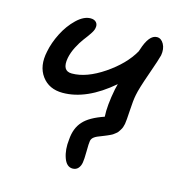

<svg xmlns="http://www.w3.org/2000/svg" viewBox="-95 -547 750 788"><g transform="rotate(15 280.5 -152.5)"><path d="M162.1 -134.8Q104 -134.8 73.5 -176.3Q43 -217.8 57.1 -282.2Q64.5 -320.8 85 -361.3Q105.5 -401.9 135.7 -430.9Q166 -460 194.8 -460Q211.4 -460 219.5 -450.4Q227.5 -440.9 224.1 -425.8Q222.7 -416 211.9 -400.1Q201.2 -384.3 188.7 -368.2Q176.3 -352.1 163.6 -327.6Q150.9 -303.2 146 -278.8Q135.3 -221.2 178.2 -221.2Q240.2 -221.2 313 -270.5Q385.7 -319.8 419.9 -379.9Q422.4 -387.2 422.9 -388.2Q444.3 -456.1 478 -456.1Q496.1 -456.1 507.1 -436.3Q518.1 -416.5 513.2 -388.2Q509.3 -371.1 484.9 -301.8Q460.4 -232.4 455.1 -204.1Q450.2 -180.7 447.8 -136Q445.3 -91.3 442.9 -78.1Q441.4 -70.3 439 -63.5Q436.5 -56.6 432.6 -50.8Q428.7 -44.9 426 -40.8Q423.3 -36.6 417 -32Q410.6 -27.3 408 -25.1Q405.3 -22.9 397 -19Q388.7 -15.1 386.5 -14.2Q384.3 -13.2 374.8 -9.3Q365.2 -5.4 363.8 -4.9Q342.8 2.4 333.3 9.5Q323.7 16.6 321.8 26.9Q319.8 36.6 319.6 71.3Q319.3 106 316.9 119.1Q314.5 134.8 305.7 144.8Q296.9 154.8 282.2 154.8Q256.3 154.8 244.4 120.8Q232.4 86.9 237.8 43Q241.2 -5.9 268.1 -35.2Q293.5 -64 355 -85Q352.1 -131.8 366.2 -204.1Q368.7 -212.9 372.1 -228Q263.7 -134.8 162.1 -134.8Z"/></g></svg>

Font: Shantell Sans Irregular Bouncy
Style: Italic
Weight: 400
Italic angle: -11.31°
Designer: Stephen Nixon, Anya Danilova, Shantell Martin
Foundry: Arrow Type
Version: Version 1.006;[9816181b4]